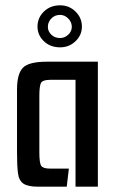

<svg xmlns="http://www.w3.org/2000/svg" viewBox="-20 -702 436 722"><path d="M123 0Q85 0 68 -11.5Q51 -23 47.5 -51Q44 -79 44 -129V-365Q44 -424 66 -447Q88 -470 156 -470H348V0H264V-402H172Q139 -402 133.5 -389Q128 -376 128 -342V-129Q128 -89 135 -78.5Q142 -68 168 -68H239L231 0ZM206 -524Q169 -524 145 -547Q121 -570 121 -602Q121 -635 145 -658.5Q169 -682 206 -682Q240 -682 264 -658.5Q288 -635 288 -602Q288 -570 264 -547Q240 -524 206 -524ZM206 -559Q223 -559 236.5 -571.5Q250 -584 250 -601Q250 -619 236.5 -632.5Q223 -646 206 -646Q186 -646 173 -632.5Q160 -619 160 -601Q160 -584 173 -571.5Q186 -559 206 -559Z"/></svg>

Font: Smooch Sans SemiBold
Style: Bold
Weight: 600
Designer: Robert E. Leuschke
Foundry: Robert E. Leuschke
Version: Version 1.010; ttfautohint (v1.8.3)